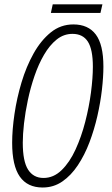

<svg xmlns="http://www.w3.org/2000/svg" viewBox="-20 -834 503 864"><path d="M171.9 9.8Q103.5 9.8 69.1 -39.3Q34.7 -88.4 34.7 -191.4Q34.7 -250 45.2 -321.3Q55.7 -392.6 76.9 -463.4Q98.1 -534.2 131.1 -593.3Q164.1 -652.3 208.5 -688.2Q252.9 -724.1 310.1 -724.1Q377 -724.1 411.1 -678.7Q445.3 -633.3 445.3 -534.2Q445.3 -488.3 438.7 -430.7Q432.1 -373 418.2 -312Q404.3 -251 382.6 -193.6Q360.8 -136.2 330.3 -90.3Q299.8 -44.4 260.5 -17.3Q221.2 9.8 171.9 9.8ZM175.8 -33.2Q221.2 -33.2 257.3 -68.4Q293.5 -103.5 319.8 -160.9Q346.2 -218.3 363.5 -285.6Q380.9 -353 389.4 -418.2Q397.9 -483.4 397.9 -533.7Q397.9 -611.3 375.5 -646.5Q353 -681.6 306.2 -681.6Q266.6 -681.6 234.9 -656Q203.1 -630.4 178.2 -587.6Q153.3 -544.9 135.3 -492.2Q117.2 -439.5 105.5 -384.3Q93.8 -329.1 88.1 -279.1Q82.5 -229 82.5 -191.9Q82.5 -107.9 106.4 -70.6Q130.4 -33.2 175.8 -33.2ZM209 -775.9 217.3 -814.5H440.9L432.1 -775.9Z"/></svg>

Font: Open Sans Condensed Light
Style: Italic
Weight: 300
Width: 3
Italic angle: -12°
Designer: Monotype Design Team
Foundry: Monotype Imaging Inc.
Version: Version 3.000; ttfautohint (v1.8.4)